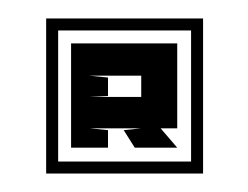

<svg xmlns="http://www.w3.org/2000/svg" viewBox="-20 -659 269 208"><path d="M30 -639H200V-471H30ZM43 -484H187V-626H43ZM77 -520 97 -518V-499H57V-612H172V-520H154L172 -499H126L114 -518L133 -520ZM77 -577 97 -575V-555L77 -554H133V-577Z"/></svg>

Font: Banana Brick
Style: Regular
Weight: 400
Designer: artmaker
Foundry: artmaker
Version: Version 4.000 2011 initial release